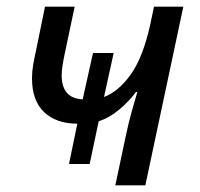

<svg xmlns="http://www.w3.org/2000/svg" viewBox="-20 -556 599 576"><path d="M326 0 358 -151Q366 -189 375 -221Q384 -253 392 -280H388Q367 -252 338 -227.5Q309 -203 276 -192L249 -64H187L212 -185Q149 -185 112.5 -219.5Q76 -254 76 -321Q76 -341 79.5 -361.5Q83 -382 88 -404L115 -536H204L174 -394Q165 -352 165 -330Q165 -261 228 -258L259 -397H321L292 -265Q335 -281 371.5 -331.5Q408 -382 430 -479L442 -536H530L416 0Z"/></svg>

Font: Noto Sans IKEA
Style: Italic
Weight: 400
Italic angle: -12°
Designer: Monotype Design Team
Foundry: Monotype Imaging Inc.
Version: Version 2.001